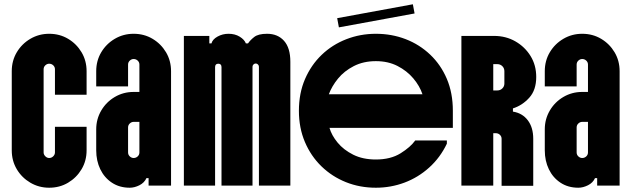

<svg xmlns="http://www.w3.org/2000/svg" viewBox="-20 -868 2948 898"><path d="M210 10Q162 10 122 -13.5Q82 -37 58.5 -76.5Q35 -116 35 -165V-535Q35 -584 58.5 -623.5Q82 -663 122 -686.5Q162 -710 210 -710Q259 -710 298.5 -686.5Q338 -663 361.5 -623.5Q385 -584 385 -535V-425H237V-544Q237 -555 229 -562.5Q221 -570 210 -570Q200 -570 192 -562.5Q184 -555 184 -544V-155Q184 -145 192 -137Q200 -129 210 -129Q221 -129 229 -137Q237 -145 237 -155V-275H385V-165Q385 -116 361.5 -76.5Q338 -37 298.5 -13.5Q259 10 210 10Z M587 10Q539 10 503.5 -13.5Q468 -37 449 -76.5Q430 -116 430 -165V-263Q430 -311 453.5 -351Q477 -391 517 -414.5Q557 -438 605 -438H632V-566Q632 -577 624 -584.5Q616 -592 605 -592Q595 -592 587 -584.5Q579 -577 579 -566V-464H430V-535Q430 -584 453.5 -623.5Q477 -663 517 -686.5Q557 -710 605 -710Q654 -710 693.5 -686.5Q733 -663 756.5 -623.5Q780 -584 780 -535V0H675V-35H665Q655 -13 632 -1.5Q609 10 587 10ZM605 -129Q616 -129 624 -136.5Q632 -144 632 -155V-298H605Q595 -298 587 -290.5Q579 -283 579 -272V-155Q579 -144 587 -136.5Q595 -129 605 -129Z M840 0V-700H959V-665H969Q974 -684 997.5 -697Q1021 -710 1049 -710Q1079 -710 1101 -696.5Q1123 -683 1130 -665H1140Q1150 -680 1169 -695Q1188 -710 1229 -710Q1279 -710 1308.5 -677Q1338 -644 1338 -579V0H1191V-556Q1191 -562 1186.5 -566.5Q1182 -571 1176 -571Q1170 -571 1165.5 -566.5Q1161 -562 1161 -556V0H1016V-554Q1016 -570 1001 -570Q986 -570 986 -554V0Z M2098 -350V-270H1521Q1531 -235 1559 -201Q1587 -167 1632 -144.5Q1677 -122 1738 -122Q1807 -122 1853.5 -151Q1900 -180 1922 -211H2070V-196Q2039 -131 1987.5 -84.5Q1936 -38 1872 -14Q1808 10 1738 10Q1663 10 1598 -16Q1533 -42 1483.5 -90Q1434 -138 1406 -204Q1378 -270 1378 -350Q1378 -432 1406.5 -498Q1435 -564 1484.5 -611.5Q1534 -659 1599.5 -684.5Q1665 -710 1738 -710Q1812 -710 1877 -685Q1942 -660 1992 -612.5Q2042 -565 2070 -499Q2098 -433 2098 -350ZM1518 -427H1956Q1943 -466 1913 -501.5Q1883 -537 1839 -559.5Q1795 -582 1738 -582Q1680 -582 1635 -559Q1590 -536 1561 -500.5Q1532 -465 1518 -427ZM1557 -783 1911 -848 1919 -805 1565 -740Z M2287 0H2138V-700H2291Q2346 -700 2390.5 -674.5Q2435 -649 2461.5 -606Q2488 -563 2488 -508Q2488 -447 2455.5 -411Q2423 -375 2379 -361V-346Q2423 -339 2448.5 -305.5Q2474 -272 2474 -219V1H2326V-219Q2326 -230 2318 -237.5Q2310 -245 2299 -245H2287ZM2287 -445H2306Q2320 -445 2329.5 -454.5Q2339 -464 2339 -477V-535Q2339 -549 2329.5 -558.5Q2320 -568 2306 -568H2287Z M2685 10Q2637 10 2601.5 -13.5Q2566 -37 2547 -76.5Q2528 -116 2528 -165V-263Q2528 -311 2551.5 -351Q2575 -391 2615 -414.5Q2655 -438 2703 -438H2730V-566Q2730 -577 2722 -584.5Q2714 -592 2703 -592Q2693 -592 2685 -584.5Q2677 -577 2677 -566V-464H2528V-535Q2528 -584 2551.5 -623.5Q2575 -663 2615 -686.5Q2655 -710 2703 -710Q2752 -710 2791.5 -686.5Q2831 -663 2854.5 -623.5Q2878 -584 2878 -535V0H2773V-35H2763Q2753 -13 2730 -1.5Q2707 10 2685 10ZM2703 -129Q2714 -129 2722 -136.5Q2730 -144 2730 -155V-298H2703Q2693 -298 2685 -290.5Q2677 -283 2677 -272V-155Q2677 -144 2685 -136.5Q2693 -129 2703 -129Z"/></svg>

Font: Vina Sans
Style: Regular
Weight: 400
Designer: Andree Nguyen
Foundry: Nguyen Type Foundry
Version: Version 1.002; ttfautohint (v1.8.4.7-5d5b);gftools[0.9.28]